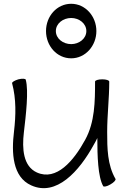

<svg xmlns="http://www.w3.org/2000/svg" viewBox="-20 -964 671 1014"><path d="M489 -800C489 -878 431 -944 356 -944C280 -944 223 -878 223 -800C223 -722 280 -656 356 -656C431 -656 489 -722 489 -800ZM275 -800C275 -840 313 -869 356 -869C398 -869 436 -840 436 -800C436 -760 398 -731 356 -731C313 -731 275 -760 275 -800ZM44 -524C66 -441 64 -355 54 -270C40 -156 46 -29 145 15C277 75 398 -58 476 -201C483 -212 488 -223 494 -235C494 -142 497 -30 525 19C528 24 545 21 563 10C581 0 593 -13 590 -19C547 -93 546 -181 546 -267C546 -356 557 -444 557 -533C557 -540 541 -545 520 -545C499 -545 482 -540 482 -533C482 -428 481 -319 430 -226C369 -114 278 -7 175 -53C102 -86 96 -179 106 -264C117 -357 132 -484 116 -543C115 -549 97 -550 77 -545C57 -539 42 -530 44 -524Z"/></svg>

Font: Nupuram Light
Style: Regular
Weight: 300
Designer: Santhosh Thottingal (santhosh.thottingal@gmail.com)
Foundry: SMC
Version: Version 1.000